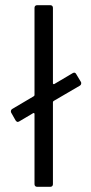

<svg xmlns="http://www.w3.org/2000/svg" viewBox="-20 -720 350 740"><path d="M292 -404 274 -434C272 -438 269 -440 266 -440C264 -440 262 -439 260 -438L189 -396C187 -395 184 -396 184 -399V-690C184 -696 180 -700 174 -700H123C117 -700 113 -696 113 -690V-354C113 -352 112 -350 110 -349L27 -300C24 -298 22 -295 22 -291C22 -289 22 -288 23 -286L40 -256C42 -253 45 -250 49 -250C50 -250 52 -251 54 -252L108 -284C110 -285 113 -284 113 -281V-10C113 -4 117 0 123 0H174C180 0 184 -4 184 -10V-326C184 -328 185 -330 187 -331L288 -390C291 -392 293 -395 293 -399C293 -401 293 -402 292 -404Z"/></svg>

Font: Barlow Semi Condensed
Style: Regular
Weight: 400
Width: 4
Designer: Jeremy Tribby
Foundry: Tribby Type
Version: Version 1.422;hotconv 1.0.109;makeotfexe 2.5.65596